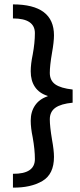

<svg xmlns="http://www.w3.org/2000/svg" viewBox="-20 -726 365 875"><path d="M39 66Q139 67 139 -1Q139 -44 129 -100Q120 -143 120 -176Q120 -217 140 -246Q160 -275 197 -287V-289Q159 -301 139.5 -329.5Q120 -358 120 -401Q120 -434 129 -477Q139 -531 139 -575Q139 -642 39 -642V-706Q226 -706 226 -565Q226 -535 217 -485Q207 -427 207 -394Q207 -359 232 -341.5Q257 -324 311 -318V-258Q258 -253 232.5 -235Q207 -217 207 -182Q207 -150 217 -90Q226 -41 226 -11Q226 68 173 99Q120 130 39 129Z"/></svg>

Font: Martel Sans
Style: Regular
Weight: 400
Designer: Dan Reynolds and Mathieu Réguer
Foundry: Dan Reynolds and Mathieu Réguer
Version: Version 1.002; ttfautohint (v1.1) -l 5 -r 5 -G 72 -x 0 -D la